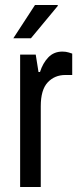

<svg xmlns="http://www.w3.org/2000/svg" viewBox="-20 -743 313 763"><path d="M33 -591 119 -723H209L210 -720L103 -591ZM267 -530V-445H240Q197 -445 169.5 -415.5Q142 -386 142 -321V0H60V-526H122L133 -457H139Q150 -492 172 -515Q194 -538 228 -538Q242 -538 253 -534.5Q264 -531 267 -530Z"/></svg>

Font: Archivo Narrow
Style: Regular
Weight: 400
Designer: Hector Gatti
Foundry: Omnibus-Type
Version: Version 1.003